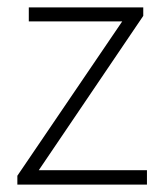

<svg xmlns="http://www.w3.org/2000/svg" viewBox="-20 -500 444 520"><path d="M27 0V-24L311 -442H58V-480H368V-457L85 -39H378V0Z"/></svg>

Font: Source Sans 3 Light
Style: Regular
Weight: 300
Designer: Paul D. Hunt
Foundry: Adobe
Version: Version 3.052;hotconv 1.1.0;makeotfexe 2.6.0